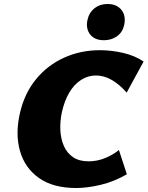

<svg xmlns="http://www.w3.org/2000/svg" viewBox="-20 -927 741 964"><path d="M362 17Q247 17 176 -33Q105 -83 80.5 -168.5Q56 -254 80 -359Q103 -459 161 -529.5Q219 -600 302 -637.5Q385 -675 482 -675Q538 -675 597.5 -661.5Q657 -648 701 -618L616 -462Q578 -505 539.5 -526.5Q501 -548 462 -548Q421 -548 386.5 -525.5Q352 -503 328 -462.5Q304 -422 291 -365Q281 -319 283 -274.5Q285 -230 300.5 -194.5Q316 -159 346.5 -138Q377 -117 425 -117Q469 -117 509.5 -134Q550 -151 577 -174L617 -52Q553 -15 485.5 1Q418 17 362 17ZM502 -725Q467 -725 446.5 -740.5Q426 -756 419.5 -780Q413 -804 420 -830Q428 -865 455 -886Q482 -907 520 -907Q554 -907 575 -891.5Q596 -876 603 -852Q610 -828 603 -799Q594 -763 566 -744Q538 -725 502 -725Z"/></svg>

Font: Ysabeau Office Black
Style: Italic
Weight: 900
Italic angle: -12°
Designer: Christian Thalmann (Catharsis Fonts)
Version: Version 2.001;gftools[0.9.30]; featfreeze: tnum,lnum,ss02